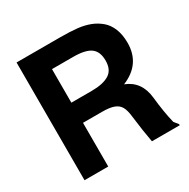

<svg xmlns="http://www.w3.org/2000/svg" viewBox="-164 -880 1015 1031"><g transform="rotate(-30 344.0 -365.0)"><path d="M661.1 -6.8V0H488.8Q475.1 -73.2 463.9 -166Q459.5 -208 447.3 -229.7Q435.1 -251.5 409.2 -261.2Q383.3 -271 335 -271H217.8V0H70.8V-730H340.8Q403.3 -730 448.2 -725.1Q489.3 -720.2 522.2 -707.5Q555.2 -694.8 582.5 -671.9Q609.9 -648.9 625 -611.3Q640.1 -573.7 640.1 -523.9Q640.1 -392.1 512.2 -339.8Q601.6 -305.2 612.8 -199.2Q622.6 -104.5 640.1 -33.2ZM217.8 -396H344.2Q414.6 -396 452.4 -419.4Q490.2 -442.9 490.2 -500Q490.2 -555.7 457.5 -579.8Q424.8 -604 349.1 -604H217.8Z"/></g></svg>

Font: Nacelle Bold
Style: Regular
Weight: 700
Designer: Sora Sagano
Foundry: Sora Sagano
Version: Version 1.000;FEAKit 1.0